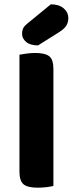

<svg xmlns="http://www.w3.org/2000/svg" viewBox="-20 -861 337 888"><path d="M154 7Q107 7 88.5 -9Q70 -25 70 -67V-608Q81 -610 101.5 -613Q122 -616 143 -616Q188 -616 207.5 -601Q227 -586 227 -542V-1Q216 2 196 4.5Q176 7 154 7ZM215 -841Q253 -841 274.5 -822.5Q296 -804 296 -777Q296 -758 287 -743Q278 -728 253 -712L156 -651Q120 -651 101 -667Q82 -683 82 -705Q82 -717 86 -727.5Q90 -738 104 -750Z"/></svg>

Font: Baloo Chettan 2
Style: Bold
Weight: 700
Designer: Maithili Shingre, Unnati Kotecha and Ek Type
Foundry: Ek Type
Version: Version 1.640;hotconv 1.0.111;makeotfexe 2.5.65597; ttfautoh